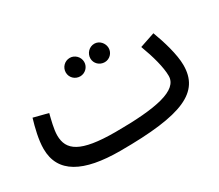

<svg xmlns="http://www.w3.org/2000/svg" viewBox="-101 -742 1121 983"><g transform="rotate(-30 459.0 -250.0)"><path d="M381 -412C410 -412 435 -436 435 -466C435 -496 410 -521 381 -521C350 -521 326 -496 326 -466C326 -436 350 -412 381 -412ZM526 -412C555 -412 579 -436 579 -465C579 -495 555 -521 526 -521C495 -521 471 -495 471 -465C471 -436 495 -412 526 -412ZM368 21C737 21 867 -39 867 -198C867 -261 840 -350 815 -416L726 -386C754 -312 774 -238 774 -188C774 -103 637 -75 394 -75C187 -75 127 -121 127 -209C127 -245 141 -297 149 -329L63 -351C48 -301 32 -237 32 -184C32 -42 150 21 368 21Z"/></g></svg>

Font: Noto Sans Arabic UI SmCn Md
Style: Regular
Weight: 500
Width: 4
Designer: Monotype Design Team, Nadine Chahine and Nizar Qandah
Foundry: Monotype Imaging Inc.
Version: Version 2.010